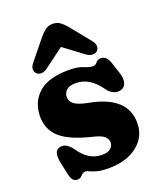

<svg xmlns="http://www.w3.org/2000/svg" viewBox="-133 -783 738 880"><g transform="rotate(-20 236.0 -343.0)"><path d="M238 -55.5Q266 -55.5 279.5 -67.5Q293 -79.5 293 -96.5Q293 -113.5 279 -125.8Q265 -138 233 -146Q121 -172.5 75.2 -212.8Q29.5 -253 29.5 -317.5Q29.5 -387.5 77.8 -430.5Q126 -473.5 225 -473.5Q269 -473.5 294.8 -462.5Q320.5 -451.5 335.5 -451.5Q349.5 -451.5 357.8 -462.8Q366 -474 382 -474Q395 -474 405.2 -465.5Q415.5 -457 423 -435L440.5 -381.5Q450 -352.5 445 -332.8Q440 -313 423.5 -306.5Q406 -300 387.2 -306.5Q368.5 -313 355 -331.5Q329.5 -368.5 300.2 -387.2Q271 -406 234 -406Q203.5 -406 189.2 -392.5Q175 -379 175 -359.5Q175 -338.5 193 -324.8Q211 -311 254.5 -302Q438.5 -269.5 438.5 -138.5Q438.5 -71 385 -29.2Q331.5 12.5 246.5 12.5Q210 12.5 188.8 6.8Q167.5 1 156.2 -4.8Q145 -10.5 139 -10.5Q126 -10.5 116.5 1Q107 12.5 92.5 12.5Q80.5 12.5 72 4.2Q63.5 -4 59 -24L45.5 -87Q40 -114 43.8 -132Q47.5 -150 66 -155Q97.5 -163.5 127 -123Q171.5 -55.5 238 -55.5ZM134 -514.5Q118 -503 104 -502.5Q90 -502 80.5 -511Q73 -518 72.2 -531.2Q71.5 -544.5 84 -560L161.5 -655.5Q177.5 -675 192.2 -686.2Q207 -697.5 228.5 -697.5Q250.5 -697.5 265.2 -686.2Q280 -675 296 -655.5L373.5 -560Q385.5 -544.5 385 -531.2Q384.5 -518 377 -511Q367.5 -502 353.2 -502.5Q339 -503 323 -514.5L228.5 -585Z"/></g></svg>

Font: Fraunces 72pt SuperSoft
Style: Bold
Weight: 700
Version: Version 1.000;[0bf87f6ff]